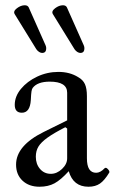

<svg xmlns="http://www.w3.org/2000/svg" viewBox="-20 -698 435 729"><path d="M130 11Q90 11 65.5 -12Q41 -35 41 -73Q41 -145 146 -197L235 -241V-346Q235 -388 169 -388Q122 -388 104 -364Q101 -360 99.5 -350.5Q98 -341 97 -318Q94 -270 63 -270Q36 -270 36 -300Q36 -332 59.5 -360.5Q83 -389 121 -407Q159 -425 202 -425Q245 -425 277 -405Q295 -395 302.5 -378.5Q310 -362 310 -333V-97Q310 -42 345 -42Q361 -42 377 -59Q382 -64 389.5 -56Q397 -48 395 -43Q377 -13 359.5 -1Q342 11 316 11Q258 11 241 -48Q211 -15 187 -2Q163 11 130 11ZM173 -38Q196 -38 215.5 -56.5Q235 -75 235 -97V-210L228 -215Q185 -193 160.5 -175.5Q136 -158 126 -141.5Q116 -125 116 -103Q116 -75 132 -56.5Q148 -38 173 -38ZM140 -497Q135 -497 129 -500.5Q123 -504 118 -511L36 -644Q29 -655 44 -666.5Q59 -678 74 -678Q85 -678 89 -670L153 -526Q157 -517 154.5 -507Q152 -497 140 -497ZM285 -497Q280 -497 274 -500.5Q268 -504 263 -511L181 -644Q174 -655 189 -666.5Q204 -678 219 -678Q230 -678 234 -670L298 -526Q302 -517 299.5 -507Q297 -497 285 -497Z"/></svg>

Font: Junicode
Style: Regular
Weight: 400
Designer: Peter S. Baker
Version: Version 2.100; ttfautohint (v1.8.4)